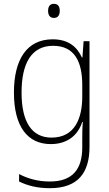

<svg xmlns="http://www.w3.org/2000/svg" viewBox="-20 -745 571 1006"><path d="M262 -725C240 -725 232 -709 232 -688C232 -667 241 -651 262 -651C284 -651 293 -666 293 -688C293 -709 286 -725 262 -725ZM256 -539C121 -539 53 -434 53 -260C53 -81 125 10 246 10C330 10 387 -33 411 -106H414C411 -71 411 -44 411 -12V27C411 142 360 206 241 206C177 206 124 190 80 167V206C123 227 174 241 241 241C389 241 449 160 449 24V-529H418L412 -444H409C384 -499 339 -539 256 -539ZM258 -505C372 -505 411 -420 411 -299V-239C411 -130 375 -24 250 -24C148 -24 93 -104 93 -260C93 -412 144 -505 258 -505Z"/></svg>

Font: Noto Sans SemiCondensed ExtraLight
Style: Regular
Weight: 200
Width: 4
Designer: Monotype Design Team
Foundry: Monotype Imaging Inc.
Version: Version 2.013